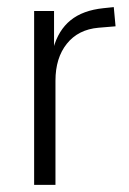

<svg xmlns="http://www.w3.org/2000/svg" viewBox="-20 -520 364 540"><path d="M76 0V-489H132V-384H130Q144 -435 178.5 -463Q213 -491 271 -497L300 -500L305 -446L257 -442Q200 -437 168 -397Q136 -357 136 -293V0Z"/></svg>

Font: Nunito Sans 10pt Condensed Light
Style: Regular
Weight: 300
Width: 3
Designer: Vernon Adams
Foundry: Vernon Adams
Version: Version 3.101;gftools[0.9.27]